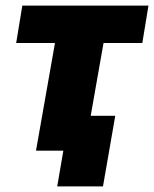

<svg xmlns="http://www.w3.org/2000/svg" viewBox="-20 -540 552 688"><path d="M38 -386H177L109 0H207L185 128H349L393 -125H305L351 -386H490L512 -520H60Z"/></svg>

Font: Fixel Display 20240404 ExBold
Style: Italic
Weight: 800
Italic angle: -10°
Designer: AlfaBravo + MacPaw
Foundry: Kyrylo Tkachov, Marchela Mozhyna, Serhii Makarenko, Maria Weinstein, Zakhar Kryvoshyya
Version: Version 1.211;Glyphs 3.2 (3225)